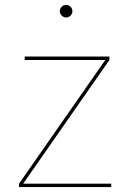

<svg xmlns="http://www.w3.org/2000/svg" viewBox="-20 -761 530 781"><path d="M72.5 -14H432.5V0H57.5V-14L409 -518L409.5 -517H80.5V-531H425V-517L73 -12ZM249 -690Q238.5 -690 231 -697.5Q223.5 -705 223.5 -715.5Q223.5 -726 231 -733.5Q238.5 -741 249 -741Q259.5 -741 267 -733.5Q274.5 -726 274.5 -715.5Q274.5 -705 267 -697.5Q259.5 -690 249 -690Z"/></svg>

Font: Epilogue Thin
Style: Regular
Weight: 250
Designer: Tyler Finck
Foundry: Etcetera Type Co
Version: Version 2.111